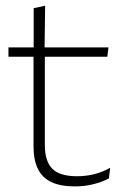

<svg xmlns="http://www.w3.org/2000/svg" viewBox="-20 -641 436 670"><path d="M242 9.5Q190.5 9.5 158.8 -5.8Q127 -21 112 -52.2Q97 -83.5 97 -130.5V-459H136.5V-134.5Q136.5 -79 162.2 -52.5Q188 -26 249 -26Q279.5 -26 308.8 -33.2Q338 -40.5 364.5 -55.5L360 -18.5Q337 -6 305.8 1.8Q274.5 9.5 242 9.5ZM9.5 -443V-475.5H358.5L354.5 -443ZM97.5 -469.5V-612.5L137.5 -621L135.5 -469.5Z"/></svg>

Font: Anek Bangla Medium ExtraLight
Style: Regular
Weight: 250
Version: Version 1.003